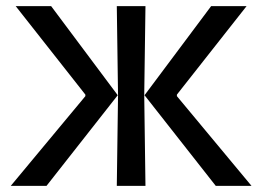

<svg xmlns="http://www.w3.org/2000/svg" viewBox="-20 -603 859 623"><path d="M15 0 257 -291V-296L31 -583H146L362 -294L131 0ZM359 0 363 -294 359 -583H452L448 -294L452 0ZM680 0 449 -294 665 -583H780L554 -296V-291L796 0Z"/></svg>

Font: Ruda Medium
Style: Regular
Weight: 500
Version: Version 2.001